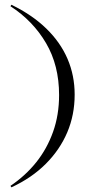

<svg xmlns="http://www.w3.org/2000/svg" viewBox="-20 -651 467 825"><path d="M29 154 25 147.6Q89.5 104 135.9 46Q182.3 -12.1 208.1 -84.7Q233.9 -157.3 233.9 -242.7Q233.9 -370.2 177.8 -465.7Q121.8 -561.3 25 -624.2L29 -630.6Q118.5 -587.1 179 -528.2Q239.5 -469.4 270.2 -398Q300.8 -326.6 300.8 -244.4Q300.8 -157.3 269 -82.3Q237.1 -7.3 176.6 53.2Q116.1 113.7 29 154Z"/></svg>

Font: Playfair 144pt SemiExpanded Light
Style: Regular
Weight: 300
Width: 6
Designer: Claus Eggers Sørensen
Foundry: Claus Eggers Sørensen
Version: Version 2.203